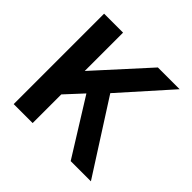

<svg xmlns="http://www.w3.org/2000/svg" viewBox="-162 -806 967 967"><g transform="rotate(45 322.0 -322.0)"><path d="M57 0H192V-204L278 -297L463 0H607L362 -383L595 -644H440L192 -371V-644H57Z"/></g></svg>

Font: Kanit Medium
Style: Regular
Weight: 500
Designer: Katatrad Team
Foundry: CadsonDemak
Version: Version 1.000;PS 001.000;hotconv 1.0.88;makeotf.lib2.5.64775